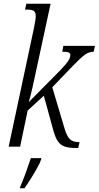

<svg xmlns="http://www.w3.org/2000/svg" viewBox="-20 -780 525 1021"><path d="M384 7Q346 7 323.5 -1Q301 -9 287.5 -29Q274 -49 264 -85L213 -271L127 -192L87 0H26L161 -633Q165 -653 167.5 -669.5Q170 -686 170 -694Q170 -716 159 -722.5Q148 -729 125 -729H113L120 -760H249L167 -380Q160 -346 151.5 -309Q143 -272 133 -237L302 -408Q331 -438 342.5 -455.5Q354 -473 354 -487Q354 -496 346 -500.5Q338 -505 311 -505L317 -536H485L478 -505Q452 -505 428 -486.5Q404 -468 361 -423L258 -316L324 -94Q335 -58 350.5 -41Q366 -24 403 -24L396 7ZM88 212Q102 180 117.5 137.5Q133 95 144 61H200L199 67Q194 84 177.5 113.5Q161 143 142 173Q123 203 110 221H86Z"/></svg>

Font: Noto Serif ExtraCondensed Light
Style: Italic
Weight: 300
Width: 2
Italic angle: -12°
Designer: Monotype Design Team
Foundry: Monotype Imaging Inc.
Version: Version 2.014; ttfautohint (v1.8.4.7-5d5b)